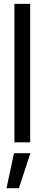

<svg xmlns="http://www.w3.org/2000/svg" viewBox="-20 -739 231 997"><path d="M136.7 -718.8V0H54.7V-718.8ZM13.7 238.3 52.7 56.6H137.7L78.1 238.3Z"/></svg>

Font: Inter Display V
Style: Regular
Weight: 400
Designer: Rasmus Andersson
Foundry: rsms
Version: Version 3.015;git-src